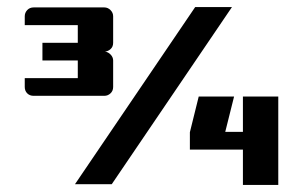

<svg xmlns="http://www.w3.org/2000/svg" viewBox="-20 -521 857 543"><path d="M542 -248H642L617 -148H667V-248H767V2H667V-98H517V-147ZM275 -500Q285 -500 292.5 -492.5Q300 -485 300 -475V-400Q300 -389 293 -382.5Q286 -376 277 -375Q286 -374 293 -366.5Q300 -359 300 -350V-275Q300 -264 292.5 -257Q285 -250 275 -250H75Q64 -250 57 -257Q50 -264 50 -275V-300H200V-350H100V-400H200V-450H50V-475Q50 -485 57 -492.5Q64 -500 75 -500ZM532 -501H636L296 0H192Z"/></svg>

Font: Tokeely Brookings
Style: Regular
Weight: 400
Designer: Peter Wiegel
Foundry: Peter Wiegel
Version: Version 2.001